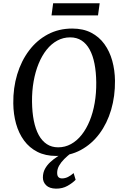

<svg xmlns="http://www.w3.org/2000/svg" viewBox="-20 -924 742 1150"><path d="M316.4 10Q251.9 10 203.9 -14.5Q155.9 -39 124.1 -82.3Q92.3 -125.5 76.3 -182.6Q60.3 -239.7 59.6 -304.9Q58.5 -397.5 83 -478.5Q107.5 -559.5 154.1 -621.3Q200.6 -683.1 266.1 -718Q331.6 -753 412.6 -753Q478 -753 526 -728.2Q574 -703.4 605.3 -660Q636.7 -616.6 652.3 -560.3Q667.9 -504 668.7 -440.6Q669.7 -348.4 645.8 -266.8Q621.9 -185.3 575.7 -123.2Q529.4 -61 463.9 -25.5Q398.3 10 316.4 10ZM328.3 -41.6Q369.6 -41.6 405.2 -61.1Q440.8 -80.6 469 -116.2Q497.2 -151.8 517.1 -200.3Q537 -248.8 547.1 -307.3Q557.2 -365.7 556.5 -430.7Q555.8 -492.7 546 -542.4Q536.2 -592.1 516.9 -627.3Q497.6 -662.6 468.6 -681.4Q439.6 -700.2 400.1 -700.2Q358.9 -700.2 323.2 -680.9Q287.5 -661.5 259.4 -626.4Q231.3 -591.2 211.5 -543Q191.7 -494.7 181.4 -436.7Q171.1 -378.7 171.8 -314.2Q172.6 -251.2 182.6 -200.9Q192.7 -150.5 212.2 -114.9Q231.8 -79.4 260.8 -60.5Q289.7 -41.6 328.3 -41.6ZM315.2 205.9Q276.2 205.2 256.5 185.9Q236.9 166.5 236.9 139.4Q236.9 110.3 249.4 87.4Q262 64.4 281.9 46.3Q301.7 28.1 324.6 13.4Q347.5 -1.4 368 -13.7L391.3 -25.1L405.9 -7.5Q384.1 9.5 365 28.4Q345.9 47.3 334.2 67.9Q322.5 88.4 322.4 110.7Q322.2 128.8 330 136.7Q337.7 144.6 351.3 144.6Q369.7 144.6 387 136.1Q404.3 127.5 421 112.7L433 152.8Q414.8 172 384.4 189.2Q354.1 206.3 315.2 205.9ZM298.3 -904.4H577L567 -831.6H288.6Z"/></svg>

Font: Merriweather Light
Style: Italic
Weight: 300
Italic angle: -7.8°
Designer: Eben Sorkin
Foundry: Eben Sorkin
Version: Version 2.101